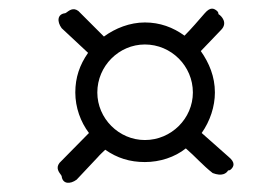

<svg xmlns="http://www.w3.org/2000/svg" viewBox="-20 -611 590 436"><path d="M463 -218C484 -210 494 -217 498 -224C500 -224 502 -224 505 -227C511 -233 515 -242 499 -255L438 -309C457 -336 468 -369 468 -401C468 -437 455 -468 436 -495L482 -543C498 -559 483 -575 476 -579C476 -581 476 -583 473 -586C466 -592 458 -596 445 -581C433 -567 413 -544 399 -530C373 -549 343 -560 309 -560C275 -560 242 -547 216 -528L158 -586C146 -595 137 -587 130 -582L128 -581C110 -579 109 -562 120 -547L180 -491C161 -464 151 -435 151 -401C151 -367 163 -334 182 -309L115 -241C106 -229 114 -220 119 -213L120 -211C122 -193 139 -192 154 -203L202 -254C207 -260 215 -267 219 -271C246 -252 275 -243 309 -243C343 -243 377 -254 402 -274C423 -256 441 -235 463 -218ZM201 -401C201 -461 250 -510 309 -510C369 -510 418 -461 418 -401C418 -342 369 -293 309 -293C250 -293 201 -342 201 -401Z"/></svg>

Font: Oregano
Style: Italic
Weight: 400
Italic angle: -12°
Designer: Astigmatic (AOETI)
Foundry: Astigmatic (AOETI)
Version: Version 1.000